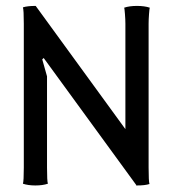

<svg xmlns="http://www.w3.org/2000/svg" viewBox="-20 -622 580 646"><path d="M138.2 -365.2V-58.1Q138.2 -12.7 141.1 -3.9Q123.5 2 99.1 2Q74.7 2 57.1 -3.9Q60.1 -12.7 60.1 -58.1V-542Q60.1 -588.4 57.1 -597.2Q71.8 -602.1 100.1 -602.1L401.9 -187.5V-542Q401.9 -555.7 400.4 -574.7Q398.9 -593.8 397.9 -596.2Q415.5 -602.1 440.9 -602.1Q466.3 -602.1 483.9 -596.2Q482.9 -593.8 481.4 -574.7Q480 -555.7 480 -542V-58.1Q480 -11.7 482.9 -2.9Q468.3 2 440.9 2V3.9L127 -426.8L122.1 -422.4Z"/></svg>

Font: Nikodecs
Style: Medium
Weight: 500
Version: Version 0.29